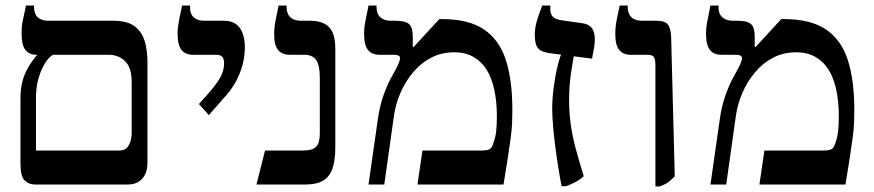

<svg xmlns="http://www.w3.org/2000/svg" viewBox="-20 -667 3160 694"><path d="M107 0Q84 0 69 -15Q54 -30 54 -75V-313Q54 -344 60.5 -370.5Q67 -397 80.5 -421Q94 -445 113 -467V-495H171V-469Q154 -458 140.5 -435Q127 -412 118.5 -381Q110 -350 110 -315V-123H412Q431 -123 440.5 -135Q450 -147 453 -161.5Q456 -176 456 -185V-370Q456 -423 432 -446Q408 -469 373 -469H112Q85 -469 71.5 -487Q58 -505 58 -545Q58 -559 59 -571Q60 -583 64 -600.5Q68 -618 74 -647H103V-641Q103 -617 116.5 -604.5Q130 -592 154 -592H391Q440 -592 466.5 -572Q493 -552 503 -518.5Q513 -485 513 -441V-79Q513 -42 494 -21Q475 0 441 0Z M735 -251 699 -291 733 -329Q767 -368 778.5 -391.5Q790 -415 790 -438Q790 -453 784 -461Q778 -469 761 -469H678Q650 -469 636 -486.5Q622 -504 622 -545Q622 -559 623.5 -571Q625 -583 628.5 -600.5Q632 -618 638 -647H667V-640Q667 -616 680.5 -604Q694 -592 719 -592H789Q828 -592 846.5 -566.5Q865 -541 865 -495Q865 -465 857 -434Q849 -403 834 -375Q819 -347 799 -324Z M907 0 938 -123H1076Q1100 -123 1113 -129.5Q1126 -136 1131 -150Q1136 -164 1136 -187V-386Q1136 -432 1122.5 -450.5Q1109 -469 1080 -469H1027Q1000 -469 985.5 -486Q971 -503 971 -543Q971 -558 972.5 -570.5Q974 -583 977.5 -600.5Q981 -618 987 -647H1016V-641Q1016 -617 1029.5 -604.5Q1043 -592 1068 -592H1101Q1131 -592 1151.5 -582Q1172 -572 1182 -550Q1192 -528 1192 -491V-134Q1192 -88 1182 -58.5Q1172 -29 1148.5 -14.5Q1125 0 1083 0Z M1312 0 1345 -231Q1352 -282 1365 -319Q1378 -356 1391.5 -381.5Q1405 -407 1414 -423Q1421 -437 1423.5 -445Q1426 -453 1426 -457Q1426 -469 1403 -469H1352Q1324 -469 1310 -486.5Q1296 -504 1296 -547Q1296 -566 1299.5 -584.5Q1303 -603 1312 -647H1341V-641Q1341 -617 1355 -604.5Q1369 -592 1393 -592H1410Q1445 -592 1458.5 -580Q1472 -568 1472 -535V-498L1475 -497L1568 -598H1578Q1674 -598 1729.5 -560.5Q1785 -523 1808.5 -450Q1832 -377 1832 -269Q1832 -244 1831 -221Q1830 -198 1826 -169Q1822 -140 1816 -99.5Q1810 -59 1800 0H1489L1507 -123H1722Q1743 -123 1751.5 -129Q1760 -135 1765 -155Q1771 -171 1773.5 -193Q1776 -215 1776 -246Q1776 -300 1766.5 -343.5Q1757 -387 1738 -416.5Q1719 -446 1690 -462Q1661 -478 1622 -478Q1576 -478 1538.5 -458.5Q1501 -439 1473 -405.5Q1445 -372 1427.5 -331.5Q1410 -291 1404 -249L1369 0Z M2010 6Q2004 -24 1998 -61.5Q1992 -99 1987 -138Q1982 -177 1979 -212.5Q1976 -248 1976 -274Q1976 -311 1981.5 -352.5Q1987 -394 1996 -430.5Q2005 -467 2015 -486L2059 -489Q2051 -449 2046 -417Q2041 -385 2039 -358Q2037 -331 2037 -307Q2037 -259 2043.5 -214Q2050 -169 2062.5 -124Q2075 -79 2090 -30Q2078 -19 2063 -10.5Q2048 -2 2026 6ZM2120 -455 1966 -475Q1936 -479 1924.5 -493Q1913 -507 1913 -540Q1913 -563 1919 -586Q1925 -609 1940 -647H1969V-636Q1969 -616 1978.5 -606.5Q1988 -597 2008 -594L2085 -583Q2108 -580 2119 -566Q2130 -552 2130 -524Q2130 -511 2127.5 -495.5Q2125 -480 2120 -455Z M2349 7V-432Q2349 -453 2343.5 -461Q2338 -469 2320 -469H2260Q2232 -469 2218 -486.5Q2204 -504 2204 -545Q2204 -559 2205.5 -572Q2207 -585 2210.5 -602.5Q2214 -620 2220 -647H2249V-641Q2249 -618 2262 -605Q2275 -592 2301 -592H2355Q2383 -592 2394 -578.5Q2405 -565 2406 -530L2419 -30Q2407 -17 2395.5 -8.5Q2384 0 2364 7Z M2548 0 2581 -231Q2588 -282 2601 -319Q2614 -356 2627.5 -381.5Q2641 -407 2650 -423Q2657 -437 2659.5 -445Q2662 -453 2662 -457Q2662 -469 2639 -469H2588Q2560 -469 2546 -486.5Q2532 -504 2532 -547Q2532 -566 2535.5 -584.5Q2539 -603 2548 -647H2577V-641Q2577 -617 2591 -604.5Q2605 -592 2629 -592H2646Q2681 -592 2694.5 -580Q2708 -568 2708 -535V-498L2711 -497L2804 -598H2814Q2910 -598 2965.5 -560.5Q3021 -523 3044.5 -450Q3068 -377 3068 -269Q3068 -244 3067 -221Q3066 -198 3062 -169Q3058 -140 3052 -99.5Q3046 -59 3036 0H2725L2743 -123H2958Q2979 -123 2987.5 -129Q2996 -135 3001 -155Q3007 -171 3009.5 -193Q3012 -215 3012 -246Q3012 -300 3002.5 -343.5Q2993 -387 2974 -416.5Q2955 -446 2926 -462Q2897 -478 2858 -478Q2812 -478 2774.5 -458.5Q2737 -439 2709 -405.5Q2681 -372 2663.5 -331.5Q2646 -291 2640 -249L2605 0Z"/></svg>

Font: Noto Serif Hebrew Medium
Style: Regular
Weight: 500
Version: Version 2.003